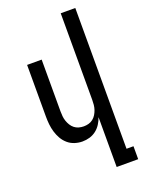

<svg xmlns="http://www.w3.org/2000/svg" viewBox="-173 -817 846 1115"><g transform="rotate(-20 250.0 -260.0)"><path d="M348 215V-93Q341 -72 328.5 -52.5Q316 -33 298 -19Q280 -5 258 1.5Q236 8 213 8Q189 8 165.5 0.5Q142 -7 123.5 -23Q105 -39 93 -60Q81 -81 74 -104.5Q67 -128 64.5 -152Q62 -176 62 -200V-520H152V-200Q152 -185 153.5 -169.5Q155 -154 160 -139.5Q165 -125 173 -112Q181 -99 193 -89.5Q205 -80 220 -76Q235 -72 250 -72Q265 -72 280 -76Q295 -80 307 -89.5Q319 -99 327 -112Q335 -125 340 -139.5Q345 -154 346.5 -169.5Q348 -185 348 -200V-735H438V135H481V215Z"/></g></svg>

Font: Iosevka Custom Medium
Style: Regular
Weight: 500
Monospace: yes
Designer: Belleve Invis
Foundry: Belleve Invis
Version: Version 32.5.0; ttfautohint (v1.8.4)